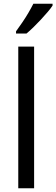

<svg xmlns="http://www.w3.org/2000/svg" viewBox="-20 -1010 302 1030"><path d="M163 0H78V-760H163ZM262 -980Q253 -966 236 -946Q219 -926 199 -904.5Q179 -883 159 -863.5Q139 -844 122 -830H66V-842Q82 -864 99.5 -889.5Q117 -915 132.5 -941.5Q148 -968 159 -990H262Z"/></svg>

Font: Noto Sans Devanagari SemiCondensed
Style: Regular
Weight: 400
Width: 4
Designer: Jelle Bosma - Monotype Design Team
Foundry: Monotype Imaging Inc.
Version: Version 2.006